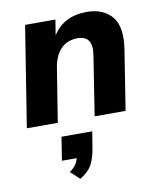

<svg xmlns="http://www.w3.org/2000/svg" viewBox="-87 -570 769 923"><g transform="rotate(-10 297.5 -108.5)"><path d="M19 0 97 -491H245L233 -416Q287 -501 399 -501Q479 -501 521.5 -451Q564 -401 547 -292L501 0H350L395 -289Q411 -384 334 -384Q283 -384 252 -351.5Q221 -319 212 -262L170 0ZM230 284 186 243Q206 229 216 214.5Q226 200 230 183H158L176 69H326L313 149Q306 194 289.5 226Q273 258 230 284Z"/></g></svg>

Font: Nunito Sans ExtraBold
Style: Italic
Weight: 800
Italic angle: -9°
Designer: Vernon Adams
Foundry: Vernon Adams
Version: Version 3.006; ttfautohint (v1.8.3)